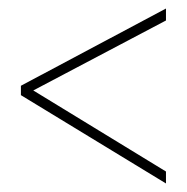

<svg xmlns="http://www.w3.org/2000/svg" viewBox="-20 -578 439 450"><path d="M369 -148V-176L58 -366L369 -530V-558L29 -377V-355Z"/></svg>

Font: Noto Sans Arabic UI XCn Th
Style: Regular
Weight: 100
Width: 2
Designer: Monotype Design Team, Nadine Chahine and Nizar Qandah
Foundry: Monotype Imaging Inc.
Version: Version 2.010